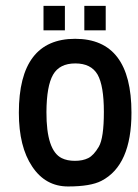

<svg xmlns="http://www.w3.org/2000/svg" viewBox="-20 -637 478 666"><path d="M346.7 -531.7H272.5V-616.7H346.7ZM205.1 -531.7H130.9V-616.7H205.1ZM45.4 -246.1Q45.4 -502.4 240.7 -502.4Q436 -502.4 436 -246.1Q436 -63.5 332 -9.8Q294.4 9.8 216.1 9.8Q137.7 9.8 91.8 -59.1Q45.4 -127.9 45.4 -246.1ZM318.4 -378.4Q295.9 -417 241.2 -417Q186.5 -417 164.1 -377.9Q141.6 -338.9 141.1 -248.5Q140.6 -114.7 194.3 -88.4Q212.9 -79.1 240 -79.1Q267.1 -79.1 286.1 -88.6Q305.2 -98.1 322.8 -128.2Q340.3 -158.2 340.3 -249Q340.3 -339.8 318.4 -378.4Z"/></svg>

Font: Keraleeyam
Style: Regular
Weight: 400
Designer: Hussain K. H.
Foundry: Swathanthra Malayalam Computing(SMC) http://smc.org.in
Version: Version 3.0.0+20221109